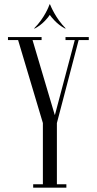

<svg xmlns="http://www.w3.org/2000/svg" viewBox="-20 -871 449 891"><path d="M142 -739C180 -759 205 -792 211 -802C218 -792 243 -759 281 -739H285C238 -786 215 -844 212 -851H210C208 -844 186 -786 138 -739ZM134 0H288V-16H244V-300L345 -685H392V-699H284V-685H327L235 -338H234L131 -685H173V-699H17V-685H64L179 -300V-16H134Z"/></svg>

Font: Emberly
Style: Regular
Weight: 400
Designer: Rajesh Rajput
Foundry: Rajesh Rajput
Version: Version 1.000